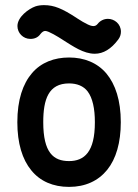

<svg xmlns="http://www.w3.org/2000/svg" viewBox="-20 -732 541 752"><path d="M250.5 -506.8C192.4 -506.8 141.1 -487.3 105.5 -445.8C69.8 -404.3 47.9 -341.3 47.9 -253.4C47.9 -170.9 67.4 -107.4 102.5 -64.9C137.2 -22 188 0 250.5 0C314.5 0 365.2 -23.9 399.9 -66.9C434.6 -109.9 453.1 -173.3 453.1 -253.4C453.1 -338.9 432.1 -401.4 397 -443.8C361.3 -486.3 309.6 -506.8 250.5 -506.8ZM323.2 -374C342.8 -348.1 351.6 -306.2 351.6 -253.4C351.6 -194.3 341.3 -157.2 323.7 -133.8C305.7 -109.9 279.8 -101.1 250.5 -101.1C189.5 -101.1 149.4 -133.8 149.4 -253.4C149.4 -342.8 169.9 -405.3 250.5 -405.3C281.7 -405.3 307.1 -395 323.2 -374ZM138.7 -599.1C145 -606.9 150.9 -610.8 157.2 -610.8C170.4 -610.8 206.5 -588.4 225.6 -576.2L226.1 -575.7C266.1 -550.8 307.1 -521.5 351.1 -521.5C384.8 -521.5 415.5 -540 443.4 -577.6C450.2 -586.9 453.6 -596.7 453.6 -607.9C453.6 -638.7 427.7 -658.2 402.8 -658.2C386.7 -658.2 372.1 -650.9 361.8 -637.7C357.4 -632.3 352.1 -629.9 345.7 -629.9C339.4 -629.9 331.5 -632.3 321.8 -637.2C311.5 -642.1 297.9 -649.9 280.8 -661.1L280.3 -661.6C224.1 -698.2 192.4 -711.9 152.3 -711.9C140.6 -711.9 128.9 -710.4 118.7 -707C92.8 -697.8 48.3 -666 48.3 -629.9C48.3 -603 70.3 -579.6 99.1 -579.6C116.2 -579.6 129.4 -585.9 138.7 -599.1Z"/></svg>

Font: LOB TGL 0-17
Style: Regular
Weight: 400
Designer: Peter Wiegel + adaptations and expanded glyphset by Studio LOB
Foundry: Peter Wiegel + adaptations and expanded glyphset by Studio LOB
Version: Version 1.003;Glyphs 3.1.2 (3151)